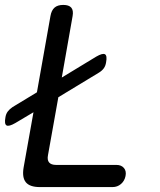

<svg xmlns="http://www.w3.org/2000/svg" viewBox="-32 -760 652 780"><path d="M130 0Q89 0 73 -19.5Q57 -39 64 -80L104 -304L30 -260Q4 -245 -5.5 -250.5Q-15 -256 -10 -283Q-8 -297 -0.5 -307Q7 -317 19 -325L118 -385L173 -695Q177 -718 189.5 -729Q202 -740 225 -740Q248 -740 257.5 -729Q267 -718 263 -695L219 -445L359 -530Q385 -545 394.5 -539.5Q404 -534 399 -507Q397 -493 390 -483Q383 -473 370 -465L205 -365L163 -130Q159 -110 167.5 -100Q176 -90 196 -90H441Q461 -90 471.5 -77.5Q482 -65 478 -45Q474 -25 459.5 -12.5Q445 0 425 0Z"/></svg>

Font: Maple Mono Normal NL
Style: Italic
Weight: 400
Italic angle: -10°
Monospace: yes
Designer: subframe7536
Version: Version 7.000